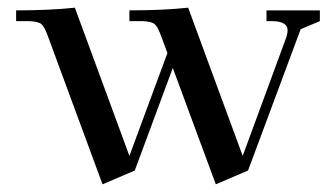

<svg xmlns="http://www.w3.org/2000/svg" viewBox="-20 -466 872 500"><path d="M22 -411V-439Q110 -439 175 -446L317 -60L416 -328L400 -371Q391 -396 383 -403Q375 -410 351 -411H317V-439Q405 -439 470 -446L612 -60L726 -370Q729 -379 729 -387Q729 -411 687 -411H674V-439H813V-411L763 -390L626 -22L542 14L430 -289L331 -22L247 14L105 -371Q96 -396 88 -403Q80 -410 56 -411Z"/></svg>

Font: Dihjauti
Style: Bold
Weight: 700
Designer: T. Christopher White
Version: Version 3.0.0